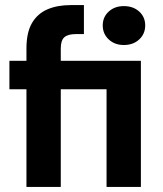

<svg xmlns="http://www.w3.org/2000/svg" viewBox="-20 -735 640 755"><path d="M84 0V-384H17V-496H84V-544Q84 -607 105.5 -644Q127 -681 166 -698Q205 -715 258 -715H310V-601H279Q247 -601 233 -588.5Q219 -576 219 -545V-496H534V0H399V-384H219V0ZM467 -558Q431 -558 407.5 -580Q384 -602 384 -635Q384 -668 407.5 -689.5Q431 -711 467 -711Q504 -711 527.5 -689.5Q551 -668 551 -635Q551 -602 527.5 -580Q504 -558 467 -558Z"/></svg>

Font: DM Sans 28pt
Style: Bold
Weight: 700
Version: Version 4.004;gftools[0.9.30]